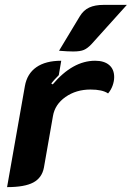

<svg xmlns="http://www.w3.org/2000/svg" viewBox="-20 -758 540 787"><path d="M197 -282 160 -71Q152 -29 116.5 -10Q81 9 9 9L82 -405Q91 -456 129 -482.5Q167 -509 231 -509L221 -450Q201 -430 190 -416L196 -412Q278 -509 370 -509Q407 -509 427.5 -491.5Q448 -474 448 -442Q448 -425 441.5 -407Q435 -389 423 -375Q400 -391 351 -391Q292 -391 248.5 -360.5Q205 -330 197 -282ZM307 -691Q322 -716 345.5 -727Q369 -738 405 -738H500L355 -577Q339 -560 324 -553.5Q309 -547 280 -547Q258 -547 222 -550Z"/></svg>

Font: K2D ExtraBold
Style: Italic
Weight: 800
Italic angle: -10°
Designer: Katatrad Aksorn Co.,Ltd.
Foundry: Cadson Demak Co.,Ltd.
Version: Version 1.000; ttfautohint (v1.6)